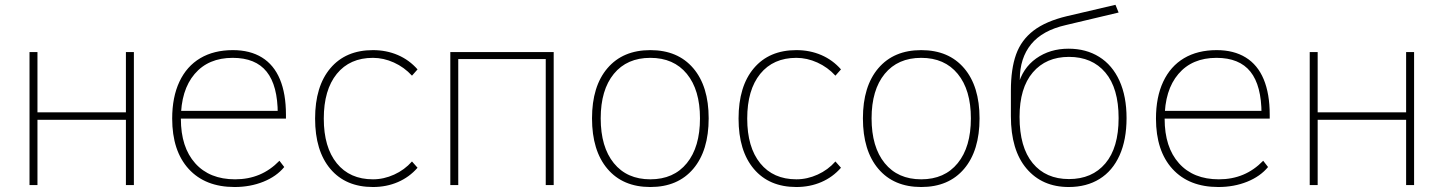

<svg xmlns="http://www.w3.org/2000/svg" viewBox="-20 -750 5850 778"><path d="M99.6 -539.1H131.8V-294.9H490.2V-539.1H522.5V0H490.2V-264.6H131.8V0H99.6Z M677.7 -269.5Q677.7 -356.4 707 -418.9Q736.3 -481.4 791.5 -514.2Q846.7 -546.9 923.8 -546.9Q993.2 -546.9 1041.5 -517.1Q1089.8 -487.3 1114.3 -428.7Q1138.7 -370.1 1138.7 -285.2V-269.5H695.3V-300.8H1126L1105.5 -288.1Q1105.5 -403.3 1060.5 -459.5Q1015.6 -515.6 922.9 -515.6Q824.2 -515.6 768.6 -450.2Q712.9 -384.8 712.9 -268.6Q712.9 -153.3 771 -88.4Q829.1 -23.4 932.6 -23.4Q986.3 -23.4 1030.8 -42Q1075.2 -60.5 1112.3 -98.6L1131.8 -73.2Q1100.6 -35.2 1047.4 -13.7Q994.1 7.8 930.7 7.8Q811.5 7.8 744.6 -65.4Q677.7 -138.7 677.7 -269.5Z M1256.8 -269.5Q1256.8 -400.4 1318.8 -473.6Q1380.9 -546.9 1491.2 -546.9Q1545.9 -546.9 1592.3 -526.9Q1638.7 -506.8 1671.9 -468.8L1649.4 -443.4Q1618.2 -477.5 1576.2 -496.6Q1534.2 -515.6 1491.2 -515.6Q1397.5 -515.6 1344.7 -450.7Q1292 -385.7 1292 -269.5Q1292 -153.3 1344.7 -88.4Q1397.5 -23.4 1491.2 -23.4Q1535.2 -23.4 1577.1 -42.5Q1619.1 -61.5 1649.4 -95.7L1671.9 -70.3Q1638.7 -32.2 1592.3 -12.2Q1545.9 7.8 1491.2 7.8Q1380.9 7.8 1318.8 -65.4Q1256.8 -138.7 1256.8 -269.5Z M1804.7 -539.1H2223.6V0H2191.4V-510.7H1836.9V0H1804.7Z M2378.9 -270.5Q2378.9 -400.4 2441.4 -473.6Q2503.9 -546.9 2615.2 -546.9Q2726.6 -546.9 2789.1 -473.6Q2851.6 -400.4 2851.6 -270.5Q2851.6 -139.6 2789.1 -65.9Q2726.6 7.8 2615.2 7.8Q2503.9 7.8 2441.4 -65.9Q2378.9 -139.6 2378.9 -270.5ZM2816.4 -270.5Q2816.4 -385.7 2763.2 -450.7Q2710 -515.6 2615.2 -515.6Q2520.5 -515.6 2467.3 -450.7Q2414.1 -385.7 2414.1 -270.5Q2414.1 -154.3 2467.3 -88.9Q2520.5 -23.4 2615.2 -23.4Q2710 -23.4 2763.2 -88.9Q2816.4 -154.3 2816.4 -270.5Z M2972.7 -269.5Q2972.7 -400.4 3034.7 -473.6Q3096.7 -546.9 3207 -546.9Q3261.7 -546.9 3308.1 -526.9Q3354.5 -506.8 3387.7 -468.8L3365.2 -443.4Q3334 -477.5 3292 -496.6Q3250 -515.6 3207 -515.6Q3113.3 -515.6 3060.5 -450.7Q3007.8 -385.7 3007.8 -269.5Q3007.8 -153.3 3060.5 -88.4Q3113.3 -23.4 3207 -23.4Q3251 -23.4 3293 -42.5Q3335 -61.5 3365.2 -95.7L3387.7 -70.3Q3354.5 -32.2 3308.1 -12.2Q3261.7 7.8 3207 7.8Q3096.7 7.8 3034.7 -65.4Q2972.7 -138.7 2972.7 -269.5Z M3476.6 -270.5Q3476.6 -400.4 3539.1 -473.6Q3601.6 -546.9 3712.9 -546.9Q3824.2 -546.9 3886.7 -473.6Q3949.2 -400.4 3949.2 -270.5Q3949.2 -139.6 3886.7 -65.9Q3824.2 7.8 3712.9 7.8Q3601.6 7.8 3539.1 -65.9Q3476.6 -139.6 3476.6 -270.5ZM3914.1 -270.5Q3914.1 -385.7 3860.8 -450.7Q3807.6 -515.6 3712.9 -515.6Q3618.2 -515.6 3564.9 -450.7Q3511.7 -385.7 3511.7 -270.5Q3511.7 -154.3 3564.9 -88.9Q3618.2 -23.4 3712.9 -23.4Q3807.6 -23.4 3860.8 -88.9Q3914.1 -154.3 3914.1 -270.5Z M4076.2 -279.3V-382.8Q4076.2 -470.7 4097.2 -529.3Q4118.2 -587.9 4168 -626Q4217.8 -664.1 4303.7 -684.6L4500 -730.5L4512.7 -699.2L4298.8 -648.4Q4204.1 -627 4158.2 -570.8Q4112.3 -514.6 4112.3 -427.7V-401.4H4104.5Q4123 -473.6 4178.7 -513.2Q4234.4 -552.7 4309.6 -552.7Q4380.9 -552.7 4434.1 -519.5Q4487.3 -486.3 4516.1 -422.9Q4544.9 -359.4 4544.9 -271.5Q4544.9 -183.6 4516.6 -120.6Q4488.3 -57.6 4435.5 -24.9Q4382.8 7.8 4310.5 7.8Q4203.1 7.8 4139.6 -66.9Q4076.2 -141.6 4076.2 -279.3ZM4512.7 -271.5Q4512.7 -392.6 4459 -456.1Q4405.3 -519.5 4311.5 -519.5Q4218.8 -519.5 4165 -456.5Q4111.3 -393.6 4111.3 -276.4Q4111.3 -153.3 4164.6 -88.9Q4217.8 -24.4 4311.5 -24.4Q4405.3 -24.4 4459 -87.9Q4512.7 -151.4 4512.7 -271.5Z M4664.1 -269.5Q4664.1 -356.4 4693.4 -418.9Q4722.7 -481.4 4777.8 -514.2Q4833 -546.9 4910.2 -546.9Q4979.5 -546.9 5027.8 -517.1Q5076.2 -487.3 5100.6 -428.7Q5125 -370.1 5125 -285.2V-269.5H4681.6V-300.8H5112.3L5091.8 -288.1Q5091.8 -403.3 5046.9 -459.5Q5002 -515.6 4909.2 -515.6Q4810.5 -515.6 4754.9 -450.2Q4699.2 -384.8 4699.2 -268.6Q4699.2 -153.3 4757.3 -88.4Q4815.4 -23.4 4918.9 -23.4Q4972.7 -23.4 5017.1 -42Q5061.5 -60.5 5098.6 -98.6L5118.2 -73.2Q5086.9 -35.2 5033.7 -13.7Q4980.5 7.8 4917 7.8Q4797.9 7.8 4731 -65.4Q4664.1 -138.7 4664.1 -269.5Z M5287.1 -539.1H5319.3V-294.9H5677.7V-539.1H5710V0H5677.7V-264.6H5319.3V0H5287.1Z"/></svg>

Font: Min Sans VF VF
Style: Regular
Weight: 400
Designer: Jinseong-Kim, NotoSansCJK, Nunito
Foundry: Jinseong-Kim
Version: Version 1.420;Glyphs 3.1.2 (3151)